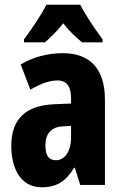

<svg xmlns="http://www.w3.org/2000/svg" viewBox="-20 -852 520 816"><path d="M321 -832H177C160 -796 111 -722 82 -685V-672H171C189 -688 221 -717 249 -753C276 -717 307 -690 329 -672H416V-685C377 -737 344 -788 321 -832ZM247 -626C182 -626 119 -609 68 -578L109 -471C156 -498 191 -510 225 -510C264 -510 282 -483 282 -434V-412L211 -409C92 -404 28 -349 28 -232C28 -142 64 -56 157 -56C223 -56 261 -83 295 -139H298L321 -66H426V-429C426 -562 360 -626 247 -626ZM248 -315 282 -317V-267C282 -209 255 -171 218 -171C188 -171 173 -190 173 -234C173 -284 198 -313 248 -315Z"/></svg>

Font: Noto Sans Malayalam UI ExtraCondensed ExtraBold
Style: Regular
Weight: 800
Width: 2
Designer: Jelle Bosma - Monotype Design Team
Foundry: Monotype Imaging Inc.
Version: Version 2.104